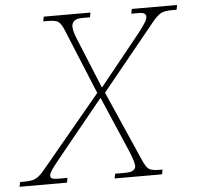

<svg xmlns="http://www.w3.org/2000/svg" viewBox="-99 -766 840 819"><g transform="rotate(-5 320.5 -357.0)"><path d="M-48 0 -44 -20H-27Q-4 -20 10 -23.5Q24 -27 36.5 -37Q49 -47 65 -67L317 -370L203 -647Q190 -679 177 -686.5Q164 -694 135 -694H114L118 -714H318L314 -694H281Q256 -694 246 -684.5Q236 -675 236 -661Q236 -642 250 -608L339 -391L513 -607Q531 -630 542.5 -647.5Q554 -665 554 -676Q554 -684 547.5 -689Q541 -694 522 -694H491L495 -714H689L685 -694H665Q635 -694 618.5 -686Q602 -678 578 -648L350 -368L482 -68Q496 -35 509.5 -27.5Q523 -20 552 -20H566L562 0H359L363 -20H404Q432 -20 441.5 -28Q451 -36 451 -45Q451 -65 427 -120L329 -348L162 -143Q125 -98 109 -77Q93 -56 89.5 -48Q86 -40 86 -35Q86 -28 92.5 -24Q99 -20 118 -20H159L155 0Z"/></g></svg>

Font: Noto Serif Thin
Style: Italic
Weight: 100
Italic angle: -12°
Designer: Monotype Design Team
Foundry: Monotype Imaging Inc.
Version: Version 2.014; ttfautohint (v1.8.4.7-5d5b)